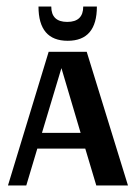

<svg xmlns="http://www.w3.org/2000/svg" viewBox="-20 -568 415 588"><path d="M276.7 -548H234.9Q234.9 -500.9 185.9 -500.9Q137 -500.9 137 -548H97.9Q97.9 -443.1 187.3 -443.1Q276.7 -443.1 276.7 -548ZM241.1 -113 274.9 0H371.9L245.6 -409.3H129L4.4 0H60.5L94.3 -113ZM226.9 -161H108.5L168.1 -359.4Z"/></svg>

Font: Gidugu
Style: Regular
Weight: 400
Designer: Purushoth Kumar Guthula
Foundry: Silicon Andhra, USA.
Version: Version 1.0.5; ttfautohint (v1.2.25-373a) -l 7 -r 28 -G 50 -